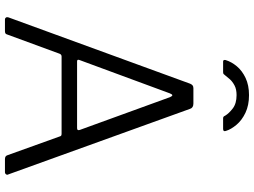

<svg xmlns="http://www.w3.org/2000/svg" viewBox="-142 -858 1001 756"><g transform="rotate(90 358.0 -480.5)"><path d="M57 0Q52 0 49.5 -4Q47 -8 49 -14L310 -729Q313 -736 317 -739Q321 -742 328 -742H388Q405 -742 409 -729L667 -14Q670 -9 667 -4.5Q664 0 658 0H607Q595 0 592 -9L518 -215Q517 -219 515 -221Q513 -223 507 -223H203Q195 -223 192 -215L116 -8Q115 -4 112 -2Q109 0 103 0H57ZM485 -284Q496 -284 492 -295L363 -650Q359 -659 355.5 -659Q352 -659 348 -649L217 -294Q213 -284 222 -284ZM488 -859H446Q443 -859 440.5 -860.5Q438 -862 436 -867Q427 -882 407.5 -897Q388 -912 355 -912Q332 -912 317 -904Q302 -896 293 -886Q284 -876 278 -868Q274 -863 272 -861Q270 -859 264 -859H222Q218 -859 217 -862.5Q216 -866 217 -869Q224 -892 241.5 -913Q259 -934 287.5 -947.5Q316 -961 355 -961Q395 -961 424.5 -947Q454 -933 472 -911.5Q490 -890 496 -870Q500 -859 488 -859Z"/></g></svg>

Font: Libre Franklin Thin Light
Style: Regular
Weight: 300
Version: Version 3.000